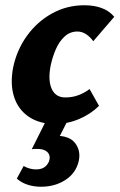

<svg xmlns="http://www.w3.org/2000/svg" viewBox="-20 -458 455 731"><path d="M190 14Q130 14 89.5 -13.5Q49 -41 33.5 -89.5Q18 -138 30 -201Q44 -268 82.5 -321.5Q121 -375 177.5 -406.5Q234 -438 301 -438Q339 -438 368 -427Q397 -416 415 -394L335 -301Q323 -318 307.5 -328Q292 -338 275 -338Q247 -338 226.5 -319.5Q206 -301 193 -271.5Q180 -242 173 -209Q162 -154 176.5 -120.5Q191 -87 229 -87Q256 -87 279.5 -96Q303 -105 321 -119L357 -55Q326 -24 281.5 -5Q237 14 190 14ZM156 0H238L198 79L138 70Q147 64 162.5 61.5Q178 59 194 59Q245 59 266.5 87.5Q288 116 280 154Q270 200 230 226.5Q190 253 136 253Q110 253 86 245.5Q62 238 44 222L70 174Q80 180 92.5 183.5Q105 187 117 187Q140 187 152.5 176Q165 165 168 151Q171 139 166.5 129.5Q162 120 151 114.5Q140 109 121 109Q116 109 113 109Q110 109 101 110Z"/></svg>

Font: Ysabeau Infant ExtraBold
Style: Italic
Weight: 800
Italic angle: -12°
Designer: Christian Thalmann (Catharsis Fonts)
Version: Version 2.001;gftools[0.9.30]; featfreeze: ss01,ss02,lnum